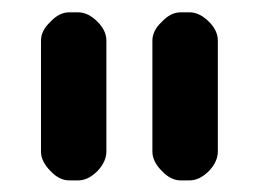

<svg xmlns="http://www.w3.org/2000/svg" viewBox="-20 -747 433 318"><path d="M47.9 -679.7Q47.9 -696.3 63.5 -710.9Q78.1 -726.6 94.7 -726.6Q98.6 -726.6 102.5 -726.6Q105.5 -726.6 109.4 -726.6Q126 -726.6 141.6 -710.9Q156.2 -696.3 156.2 -679.7Q156.2 -633.8 156.2 -587.9Q156.2 -542 156.2 -496.1Q156.2 -479.5 141.6 -463.9Q126 -448.2 109.4 -448.2Q105.5 -448.2 102.5 -448.2Q98.6 -448.2 94.7 -448.2Q78.1 -448.2 63.5 -463.9Q47.9 -479.5 47.9 -496.1Q47.9 -542 47.9 -587.9Q47.9 -633.8 47.9 -679.7ZM232.4 -679.7Q232.4 -696.3 248 -710.9Q262.7 -726.6 279.3 -726.6Q283.2 -726.6 287.1 -726.6Q290 -726.6 293.9 -726.6Q310.5 -726.6 326.2 -710.9Q340.8 -696.3 340.8 -679.7Q340.8 -633.8 340.8 -587.9Q340.8 -542 340.8 -496.1Q340.8 -479.5 326.2 -463.9Q310.5 -448.2 293.9 -448.2Q290 -448.2 287.1 -448.2Q283.2 -448.2 279.3 -448.2Q262.7 -448.2 248 -463.9Q232.4 -479.5 232.4 -496.1Q232.4 -542 232.4 -587.9Q232.4 -633.8 232.4 -679.7Z"/></svg>

Font: DeepSea
Style: Bold
Weight: 700
Designer: Stem
Version: Version 3.019;git-0a5106e0b